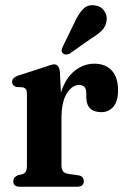

<svg xmlns="http://www.w3.org/2000/svg" viewBox="-20 -711 479 731"><path d="M208 -437 212 -358.5Q229.5 -413.5 263.8 -441Q298 -468.5 338.5 -468.5Q381.5 -468.5 405.5 -442.5Q429.5 -416.5 429.5 -367.5Q429.5 -325.5 411.8 -304.8Q394 -284 366 -284Q309.5 -284 308.5 -340V-357Q308.5 -387.5 280.5 -387.5Q255 -387.5 234.5 -355.5Q214 -323.5 214 -259V-81.5Q214 -53 237.5 -49.5L278 -43.5Q299 -40.5 299 -21Q299 0 273.5 0H55.5Q30.5 0 30.5 -21Q30.5 -35.5 47 -43.5L65.5 -48Q74.5 -51 78.5 -58Q82.5 -65 82.5 -80.5V-352.5Q82.5 -365.5 78.8 -371Q75 -376.5 67 -378.5L41.5 -380Q26 -385.5 26 -399Q26 -414.5 48 -423L146 -454.5Q176.5 -466 186.5 -466Q205 -466 208 -437ZM264.5 -627Q279 -658.5 296.5 -676.5Q314 -694.5 341 -690.5Q364.5 -687.5 376.5 -670.2Q388.5 -653 386 -633.5Q383.5 -612 369.2 -596.5Q355 -581 330 -566.5L245.5 -507Q238.5 -503.5 231 -503.5Q223.5 -503.5 219 -508.5Q213.5 -514 214.8 -520.8Q216 -527.5 219.5 -534.5Z"/></svg>

Font: Fraunces 72pt S050 SemiBold
Style: Regular
Weight: 600
Version: Version 1.000; ttfautohint (v1.8.3)